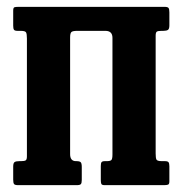

<svg xmlns="http://www.w3.org/2000/svg" viewBox="-20 -540 532 560"><path d="M184.5 -90.5Q184.5 -70 201.5 -70H203Q212 -70 215.2 -67Q218.5 -64 218.5 -53V-15Q218.5 -6 215.8 -3Q213 0 204.5 0H32.5Q23.5 0 21 -3.2Q18.5 -6.5 18.5 -16V-54Q18.5 -64.5 22.5 -67.2Q26.5 -70 36.5 -70H41.5Q51 -70 54.8 -72.2Q58.5 -74.5 58.5 -84V-427.5Q58.5 -441 56 -445.5Q53.5 -450 40.5 -450H31.5Q23 -450 20.8 -453.2Q18.5 -456.5 18.5 -465V-509Q18.5 -517.5 22 -518.8Q25.5 -520 34 -520H460Q469 -520 471.5 -516.8Q474 -513.5 474 -504V-466Q474 -455.5 469.8 -452.8Q465.5 -450 456 -450H451Q441 -450 437.5 -447.8Q434 -445.5 434 -436V-92.5Q434 -79.5 436.2 -74.8Q438.5 -70 452 -70H461Q469 -70 471.5 -66.8Q474 -63.5 474 -55V-11Q474 -3 470.2 -1.5Q466.5 0 458.5 0H285Q277 0 275.5 -3.8Q274 -7.5 274 -15.5V-55.5Q274 -64 276.2 -67Q278.5 -70 286 -70H291.5Q301.5 -70 304.8 -73.2Q308 -76.5 308 -89.5V-429.5Q308 -450 287.5 -450H205Q193 -450 188.8 -447Q184.5 -444 184.5 -430.5Z"/></svg>

Font: Besley* Condensed Semi
Style: Regular
Weight: 600
Width: 3
Designer: Owen Earl
Foundry: indestructible type*
Version: Version 3.000; ttfautohint (v1.8.3)